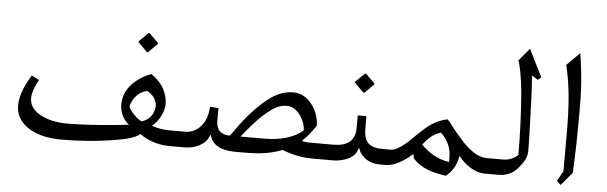

<svg xmlns="http://www.w3.org/2000/svg" viewBox="-50 -945 3643 1153"><g transform="rotate(5 1771.5 -368.0)"><path d="M743 -106C718 -102 687 -99 655 -96C568 -88 471 -80 375 -80C303 -80 247 -94 204 -120C172 -139 144 -168 144 -213C144 -220 144 -227 146 -236C153 -268 166 -300 182 -326L136 -349C106 -298 70 -232 70 -161C70 -103 101 -63 138 -36C186 -1 257 19 345 19C447 19 558 11 644 -3C709 -14 783 -25 817 -56C859 -24 924 1 996 1H1030V-93H993C953 -93 911 -99 882 -112C903 -129 921 -152 933 -177C943 -197 952 -221 952 -248C952 -279 944 -309 928 -339C912 -369 886 -396 851 -420C825 -411 802 -399 782 -385C733 -351 687 -302 687 -222C687 -171 712 -129 743 -106ZM835 -317C867 -300 894 -270 894 -230C894 -221 892 -212 889 -202C879 -168 853 -143 818 -132C801 -138 785 -153 772 -166C759 -179 742 -197 737 -216C751 -267 782 -305 835 -317ZM874 -604V-610L819 -664H813L758 -610V-604L813 -549H819Z M1560 -93H1417C1462 -149 1505 -202 1556 -244C1590 -272 1626 -301 1679 -301C1714 -301 1741 -278 1758 -256C1774 -235 1792 -197 1792 -163C1740 -117 1659 -93 1560 -93ZM1787 -101C1819 -129 1845 -162 1868 -200C1866 -249 1848 -293 1824 -324C1800 -355 1764 -385 1712 -385C1639 -385 1590 -353 1543 -314C1471 -254 1413 -179 1353 -93C1297 -93 1270 -122 1270 -177V-227C1270 -239 1270 -247 1271 -252L1219 -255C1217 -209 1203 -167 1180 -140C1159 -115 1127 -93 1083 -93H996V-16C996 -4 1017 1 1030 1H1087C1157 1 1218 -32 1235 -86H1238C1243 -72 1248 -60 1256 -49C1282 -13 1333 1 1397 1H1449C1542 1 1610 -9 1676 -35C1707 -22 1744 -12 1778 -6C1805 -1 1833 1 1863 1H1959V-93H1837C1818 -93 1799 -94 1787 -101Z M1978 -93H1925V-16C1925 -4 1946 1 1959 1H1986C2004 1 2021 -2 2037 -6C2081 -17 2118 -39 2129 -82C2132 -84 2134 -85 2135 -85C2136 -76 2140 -66 2147 -56C2168 -26 2208 1 2260 1H2303V-93H2274C2195 -93 2160 -123 2160 -203L2159 -281H2107V-204C2107 -125 2056 -93 1978 -93ZM2190 -475V-481L2135 -535H2129L2074 -481V-475L2129 -420H2135Z M2302 1C2330 1 2354 -9 2376 -20C2408 -36 2434 -55 2460 -79L2466 -53C2512 0 2579 22 2666 34C2703 4 2727 -33 2737 -92C2755 -69 2778 -47 2804 -30C2828 -14 2861 1 2898 1H2931V-93H2902C2858 -93 2823 -116 2796 -138C2780 -151 2764 -165 2750 -181C2725 -210 2696 -242 2674 -272C2664 -286 2655 -297 2647 -304C2627 -301 2610 -295 2594 -288C2562 -274 2536 -256 2512 -234L2476 -201C2453 -180 2428 -152 2402 -132C2380 -115 2352 -93 2318 -93H2268V-16C2268 -4 2289 1 2302 1ZM2678 -50C2605 -60 2551 -97 2508 -140C2533 -173 2569 -211 2615 -221C2638 -198 2654 -176 2666 -146C2677 -118 2678 -90 2678 -50Z M3003 -93H2896V-16C2896 -4 2917 1 2930 1H2980C3038 1 3078 -26 3103 -60C3123 -86 3146 -115 3146 -157C3146 -176 3146 -199 3145 -226C3140 -352 3139 -491 3129 -611L3165 -588L3186 -603L3103 -770L3038 -692H3040C3046 -677 3052 -653 3058 -620C3064 -587 3070 -545 3074 -496C3083 -384 3089 -257 3089 -129C3073 -111 3037 -93 3003 -93Z M3357 29 3424 -50C3427 -129 3431 -210 3431 -294C3431 -324 3432 -355 3432 -386C3432 -435 3432 -478 3431 -514C3428 -608 3419 -688 3406 -770L3328 -692C3333 -675 3337 -652 3342 -626C3360 -533 3367 -421 3367 -309V-55L3333 7Z"/></g></svg>

Font: Iranian Serif 
Style: Regular
Weight: 400
Designer: Hooman Mehr, Hadi Navid in Neviseh Pardaz Co. Ltd. (http://nevisa.com)
Foundry: http://font-store.ir
Version: 5.0.2 build 3/9/1393